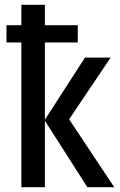

<svg xmlns="http://www.w3.org/2000/svg" viewBox="-20 -780 501 800"><path d="M167 -760V-675H304V-603H167V-281L334 -540H441L268 -283L456 0H344L167 -277V0H69V-603H7V-675H69V-760Z"/></svg>

Font: Noto Sans Condensed Medium
Style: Regular
Weight: 500
Width: 3
Designer: Monotype Design Team
Foundry: Monotype Imaging Inc.
Version: Version 2.013; ttfautohint (v1.8.4.7-5d5b)